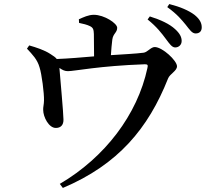

<svg xmlns="http://www.w3.org/2000/svg" viewBox="-20 -851 1040 947"><path d="M798 -659C816 -635 828 -617 844 -617C862 -617 876 -630 876 -649C876 -668 867 -686 844 -707C816 -733 773 -753 719 -770L708 -755C753 -719 778 -686 798 -659ZM896 -729C916 -704 927 -686 945 -686C964 -686 975 -697 975 -716C975 -738 965 -757 939 -778C911 -799 870 -817 815 -831L805 -816C855 -780 876 -753 896 -729ZM370 -738C390 -734 410 -729 424 -722C440 -714 442 -705 443 -683L444 -573C386 -568 316 -562 260 -560C254 -568 244 -575 228 -585C199 -604 159 -617 124 -627L113 -611C140 -582 164 -558 175 -519C186 -486 198 -390 197 -356C197 -337 192 -321 193 -309C193 -274 221 -219 256 -220C279 -220 294 -234 293 -262C293 -291 277 -466 273 -516C289 -505 300 -500 315 -500C347 -500 469 -526 694 -534C708 -534 711 -531 707 -515C658 -286 498 -75 275 56L290 76C562 -39 711 -217 809 -464C818 -487 853 -501 853 -524C853 -552 781 -619 743 -619C724 -619 707 -593 688 -591C650 -586 586 -583 527 -579C529 -606 531 -636 534 -656C538 -686 558 -690 558 -714C558 -736 494 -778 443 -778C416 -778 392 -766 369 -756Z"/></svg>

Font: Noto Serif SC SemiBold
Style: Regular
Weight: 600
Designer: Ryoko NISHIZUKA 西塚涼子 (kana & ideographs); Frank Grießhammer (Latin, Greek & Cyrillic); Wenlong ZHANG 张文龙 (bopomofo); San
Foundry: Adobe
Version: Version 2.001;hotconv 1.1.0;makeotfexe 2.6.0